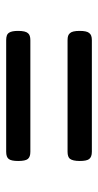

<svg xmlns="http://www.w3.org/2000/svg" viewBox="137 -604 326 640"><g transform="rotate(90 300.0 -284.0)"><path d="M485.8 -427.2Q503.4 -427.2 510.3 -418Q516.6 -409.7 516.6 -386.7Q516.6 -363.8 509.3 -354Q502.9 -346.2 485.8 -346.2H113.8Q105 -346.2 99.4 -348.1Q93.8 -350.1 90.3 -354.5Q83 -362.3 83 -386.7Q83 -409.7 89.8 -418Q93.3 -422.9 99.1 -425Q105 -427.2 113.8 -427.2ZM485.8 -222.2Q494.6 -222.2 500.2 -220.2Q505.9 -218.3 509.8 -213.9Q516.6 -205.6 516.6 -181.6Q516.6 -158.2 509.8 -149.9Q503.4 -141.6 485.8 -141.6H113.8Q104.5 -141.6 98.4 -143.8Q92.3 -146 88.9 -151.4Q83 -160.2 83 -181.6Q83 -206.1 90.8 -214.4Q97.2 -222.2 113.8 -222.2Z"/></g></svg>

Font: Courier Prime Medium
Style: Regular
Weight: 500
Designer: Alan Dague-Greene
Foundry: Quote-Unquote Apps
Version: Version 1.202